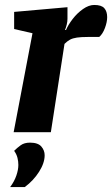

<svg xmlns="http://www.w3.org/2000/svg" viewBox="-20 -533 452 774"><path d="M35 0 111 -399 37 -416V-485L252 -504V-457Q252 -446 249 -434Q246 -422 242 -412H246Q255 -433 273 -456.5Q291 -480 314.5 -496.5Q338 -513 360 -513Q389 -513 400.5 -500Q412 -487 412 -464Q412 -444 403 -420Q394 -396 380 -384H334Q307 -384 290 -381.5Q273 -379 262 -373Q251 -367 240 -356L185 0ZM21 221Q38 198 46 174.5Q54 151 54 132Q54 118 50.5 103.5Q47 89 37 75Q49 63 63.5 52.5Q78 42 101 42Q133 42 146.5 57.5Q160 73 160 93Q160 124 137.5 159.5Q115 195 80 221Z"/></svg>

Font: Faustina ExtraBold
Style: Italic
Weight: 800
Italic angle: -8°
Designer: Alfonso Garcia
Foundry: http://www.omnibus-type.com
Version: Version 1.200